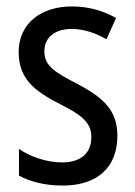

<svg xmlns="http://www.w3.org/2000/svg" viewBox="-20 -567 421 597"><path d="M345 -145C345 -228 296 -266 219 -307C144 -345 118 -365 118 -408C118 -450 150 -477 203 -477C241 -477 278 -464 311 -445L341 -511C300 -534 255 -547 204 -547C105 -547 38 -492 38 -405C38 -321 89 -283 167 -243C240 -207 264 -182 264 -141C264 -92 233 -62 173 -62C123 -62 72 -81 39 -104V-21C72 -3 117 10 175 10C281 10 345 -45 345 -145Z"/></svg>

Font: Noto Sans Gurmukhi UI Condensed
Style: Regular
Weight: 400
Width: 3
Designer: Jelle Bosma - Monotype Design Team
Foundry: Monotype Imaging Inc.
Version: Version 2.004